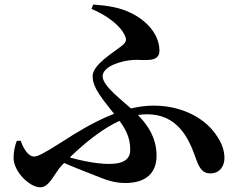

<svg xmlns="http://www.w3.org/2000/svg" viewBox="-20 -785 1040 834"><path d="M524 9.9C615 9.9 660 -34.1 660 -108.7C660 -174.3 633 -235.6 565.2 -299.2C510.4 -350.2 425.9 -410.6 425.9 -453.5C425.9 -498.4 510.2 -521.6 558.2 -524.6C604 -527.3 672.6 -510.5 672.6 -564.6C672.6 -633.8 619 -696 544.6 -730.6C498.8 -753.2 441.5 -761.4 384.7 -765.2L377.5 -746.5C443.9 -718.2 502.5 -675.4 522.8 -629.7C530.2 -613.6 529.6 -602.7 511.4 -587.8C471.4 -555.5 382.4 -504.4 382.4 -454.1C382.4 -398.9 432 -347.5 486.6 -276.6C523.9 -229.1 545.7 -190.4 545.7 -135.2C545.7 -98.2 524.4 -72.9 452.7 -72.9C394 -72.9 304.3 -91.9 246.9 -113.2L232.6 -88.6C288.7 -62.9 342.1 -42.9 386.1 -25.4C441.7 -3.1 474.7 9.9 524 9.9ZM154.9 28.6C195.5 28.6 216.5 -33 248.7 -67.2C355.6 -175.6 490.8 -288.7 618.1 -288.7C750.6 -288.7 799 -185.8 827.6 -105.4C844.1 -57.3 857.9 -31.8 893.5 -31.8C936.2 -31.8 954.9 -65.7 954.9 -97.3C954.9 -133.7 943.4 -165.8 913.6 -206.5C868.2 -268.7 775.2 -326.2 647.1 -326.2C512.3 -326.2 373.6 -249.5 250.7 -169.6C165.6 -115.8 144.2 -105.1 127 -105.1C106.7 -105.1 84.2 -131.7 69.9 -173.6L53 -173.3C44.4 -152.7 39 -124 39 -99.5C39 -38.8 108.8 28.6 154.9 28.6Z"/></svg>

Font: Source Han Serif TW VF
Style: Regular
Weight: 250
Designer: Ryoko NISHIZUKA 西塚涼子 (kana & ideographs); Frank Grießhammer (Latin, Greek & Cyrillic); Wenlong ZHANG 张文龙 (bopomofo); San
Foundry: Adobe
Version: Version 2.002;hotconv 1.1.0;makeotfexe 2.6.0